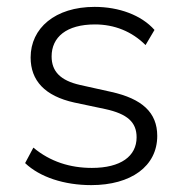

<svg xmlns="http://www.w3.org/2000/svg" viewBox="-20 -530 534 558"><path d="M245 8C361 8 437 -47 437 -135C437 -203 393 -243 303 -263L213 -283C155 -296 130 -323 130 -366C130 -422 173 -459 256 -459C312 -459 363 -439 403 -399L429 -443C391 -486 326 -510 255 -510C140 -510 69 -448 69 -363C69 -296 110 -251 196 -232L286 -213C350 -199 377 -175 377 -131C377 -76 331 -42 247 -42C184 -42 126 -60 77 -101L53 -56C96 -15 167 8 245 8Z"/></svg>

Font: Poppy and Pepper Light
Style: Regular
Weight: 300
Designer: Thy Ha
Foundry: Thy Ha
Version: Version 0.001;Glyphs 3.2 (3227)